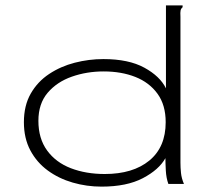

<svg xmlns="http://www.w3.org/2000/svg" viewBox="-20 -685 790 715"><path d="M358 10Q303 10 251 -5Q199 -20 158 -50Q117 -80 93 -125Q69 -170 69 -230Q69 -292 94.5 -336.5Q120 -381 163 -409.5Q206 -438 258.5 -451.5Q311 -465 365 -465Q459 -465 517.5 -433Q576 -401 598 -356V-665H660V-658Q654 -653 652.5 -646Q651 -639 652 -622V-79Q652 -61 654 -41Q656 -21 665 0H607Q599 -22 597.5 -50Q596 -78 596 -96Q572 -53 512 -21.5Q452 10 358 10ZM370 -37Q475 -37 536 -87Q597 -137 597 -230Q597 -294 566.5 -336Q536 -378 484 -398.5Q432 -419 366 -419Q303 -419 247.5 -399.5Q192 -380 157.5 -339.5Q123 -299 123 -235Q123 -169 155.5 -124.5Q188 -80 244 -58.5Q300 -37 370 -37Z"/></svg>

Font: Inconsolata ExtraExpanded Light
Style: Regular
Weight: 300
Width: 8
Monospace: yes
Designer: Raph Levien, Cyreal, Brenton Simpson
Foundry: Raph Levien, Cyreal, Google
Version: Version 3.001; ttfautohint (v1.8.2.53-6de2)